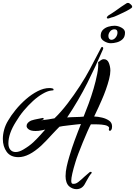

<svg xmlns="http://www.w3.org/2000/svg" viewBox="-41 -1097 949 1350"><path d="M496 233Q483 233 470 228Q457 223 445 213Q432 201 426 182.5Q420 164 420 142Q420 110 428 74Q436 38 446.5 3.5Q457 -31 465 -56Q472 -77 483 -107.5Q494 -138 506.5 -170Q519 -202 528 -225Q516 -224 493.5 -221.5Q471 -219 446 -216Q421 -213 401.5 -210.5Q382 -208 377 -206Q367 -196 354 -182.5Q341 -169 327 -154Q308 -133 288 -112Q268 -91 250 -74Q161 8 89 8Q33 8 6 -29.5Q-21 -67 -21 -120Q-21 -151 -12 -184.5Q-3 -218 16 -249Q36 -284 68.5 -324Q101 -364 141 -399Q181 -434 224 -456Q267 -478 307 -478Q318 -478 328.5 -475Q339 -472 334 -462L317 -460Q292 -457 258 -437Q225 -418 191.5 -387.5Q158 -357 126 -319Q110 -300 96.5 -280.5Q83 -261 71 -241Q18 -157 18 -89Q18 -60 32 -44Q46 -28 69 -28Q93 -28 122 -45Q166 -71 193 -96.5Q220 -122 245 -150Q252 -158 260 -167Q268 -176 277 -186L254 -181Q241 -178 229.5 -177Q218 -176 208 -176Q177 -176 161.5 -187Q146 -198 146 -211Q146 -234 177 -249Q188 -253 199 -255.5Q210 -258 220 -260L256 -267Q257 -267 257.5 -267.5Q258 -268 259 -268Q266 -268 266 -262Q266 -255 259 -255Q255 -254 248 -251Q269 -253 299 -257.5Q329 -262 342 -265Q387 -308 433 -368Q479 -428 520.5 -492Q562 -556 591 -611L626 -678L668 -758Q672 -767 677 -767Q682 -767 684 -761.5Q686 -756 683 -750Q634 -635 573 -513.5Q512 -392 431 -271Q436 -272 443.5 -272Q451 -272 458 -273Q499 -274 520 -275Q541 -276 547 -277Q563 -316 582 -367.5Q601 -419 617 -473.5Q633 -528 642.5 -577Q652 -626 649 -660Q653 -662 657.5 -665.5Q662 -669 667 -673Q678 -681 688 -681Q714 -681 724.5 -654.5Q735 -628 735 -600Q735 -575 726 -540Q717 -505 703.5 -467Q690 -429 674 -393Q650 -338 631 -299Q628 -293 625.5 -287.5Q623 -282 621 -278Q648 -277 677 -270Q706 -263 726.5 -248.5Q747 -234 747 -208Q747 -192 742 -184.5Q737 -177 732 -177Q728 -177 725.5 -181Q723 -185 725 -192Q728 -197 725 -202Q718 -213 696 -217.5Q674 -222 647 -222.5Q620 -223 598 -223Q589 -207 573.5 -172Q558 -137 541 -95.5Q524 -54 510 -17Q496 20 490 41Q460 138 460 174Q460 193 469 195Q489 199 510 182.5Q531 166 553 145Q563 137 572 128.5Q581 120 590 113Q596 111 597 111Q602 111 603.5 115Q605 119 600 124L599 125Q594 130 585.5 143.5Q577 157 569.5 171Q562 185 558 192Q538 233 496 233ZM738 -793Q715 -793 691 -807.5Q667 -822 667 -844Q667 -872 683 -887.5Q699 -903 721.5 -909.5Q744 -916 765 -916Q789 -916 813.5 -902.5Q838 -889 838 -868Q838 -838 821.5 -822Q805 -806 781.5 -799.5Q758 -793 738 -793ZM742 -817Q759 -817 772 -833Q785 -849 785 -868Q785 -891 764 -891Q745 -891 733 -876Q721 -861 721 -844Q721 -832 727 -824.5Q733 -817 742 -817ZM717 -967Q710 -967 710 -972Q710 -980 722 -989Q732 -994 745.5 -1003.5Q759 -1013 770 -1020Q788 -1033 813 -1050.5Q838 -1068 849 -1074Q855 -1078 864 -1076Q868 -1075 879 -1065.5Q890 -1056 888 -1046Q887 -1042 869.5 -1031.5Q852 -1021 828 -1009.5Q804 -998 783 -988.5Q762 -979 754 -977Q747 -975 742.5 -974Q738 -973 734 -971L722 -967Z"/></svg>

Font: Birthstone Bounce Medium
Style: Regular
Weight: 500
Designer: Robert E. Leuschke
Foundry: Rob Leuschke
Version: Version 1.010; ttfautohint (v1.8.3)